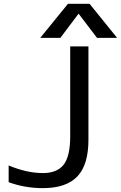

<svg xmlns="http://www.w3.org/2000/svg" viewBox="-20 -976 635 1008"><path d="M594.7 -777.3H489.3L392.6 -904.3L296.9 -777.3H191.4L336.9 -956.1H450.2ZM348.6 -732.4H444.3V-242.2Q444.3 -110.4 385.7 -49.3Q327.1 11.7 205.1 11.7Q110.4 11.7 25.4 -19.5V-107.4Q121.1 -67.4 205.1 -67.4Q280.3 -67.4 314.5 -111.8Q348.6 -156.2 348.6 -260.7Z"/></svg>

Font: Gen Shin Gothic Regular
Style: Regular
Weight: 400
Designer: [Source Han Sans]
Ryoko NISHIZUKA  (kana & ideographs); Paul D. Hunt (Latin, Greek & Cyrillic); Wenlong ZHANG  (bopomofo
Version: Version 1.002.20150607